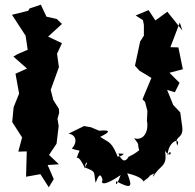

<svg xmlns="http://www.w3.org/2000/svg" viewBox="-20 -763 832 818"><path d="M209 0 183 -60 231 -63 189 -103 221 -151 230 -226 225 -257 232 -282 231 -299 207 -337 196 -380 231 -477 223 -534 244 -579 185 -607 244 -661 222 -682 178 -692 154 -743 106 -727 100 -717 31 -700 89 -611 98 -551 54 -532 37 -522 95 -471 46 -449 64 -350V-371L38 -306L32 -243L77 -173V-188L58 -117L94 -118L91 -10L152 -21L188 35ZM507 -108C493 -87 464 -106 486 -84C455 -165 444 -154 407 -180C457 -204 446 -210 403 -206L367 -221L338 -226L271 -193C296 -193 317 -164 286 -130C329 -114 321 -134 309 -96C301 -68 306 -127 342 -45C338 -71 365 -85 341 -50C391 -29 378 -36 387 15C391 13 405 -45 417 4C408 19 421 33 494 -17C477 29 472 29 475 9C548 48 542 28 522 -25C584 -9 587 3 597 17C584 5 604 7 620 -16C662 -34 629 -27 633 -10C661 -62 695 -50 683 -120C715 -78 712 -141 694 -101C696 -165 754 -180 735 -143C721 -187 760 -168 757 -218L748 -284L718 -316L692 -380L725 -370L745 -410L702 -453L759 -468L740 -561L706 -562L746 -667L757 -633L693 -713L642 -676L613 -720L558 -697L589 -677L593 -657V-611L577 -586L555 -483L574 -462L625 -431C612 -401 600 -370 587 -340L598 -329L608 -290L606 -249C615 -200 590 -162 551 -174C583 -135 557 -159 580 -105C586 -152 589 -123 528 -95C514 -71 500 -74 484 -109Z"/></svg>

Font: Asimov Aggro
Style: Condensed
Weight: 500
Designer: Google
Version: Version 2.000980; 2014